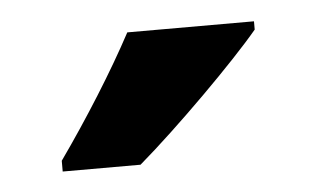

<svg xmlns="http://www.w3.org/2000/svg" viewBox="-28 -868 381 231"><g transform="rotate(-5 162.5 -752.0)"><path d="M285 -822V-832H132C108 -787 74 -733 40 -685V-672H134C182 -713 255 -786 285 -822Z"/></g></svg>

Font: Noto Sans Malayalam UI Condensed
Style: Bold
Weight: 700
Width: 3
Designer: Jelle Bosma - Monotype Design Team
Foundry: Monotype Imaging Inc.
Version: Version 2.104